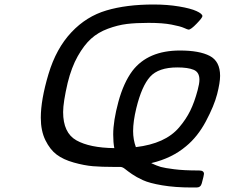

<svg xmlns="http://www.w3.org/2000/svg" viewBox="-20 -726 996 848"><path d="M160.2 -206.1Q160.2 -285.2 194.1 -398.7Q228 -512.2 295.9 -584Q361.8 -653.8 450 -679.9Q538.1 -706.1 658.2 -706.1Q719.2 -706.1 770.5 -697.5Q821.8 -689 847.9 -677Q874 -665 874 -654.8Q874 -647.9 848.6 -621.6Q823.2 -595.2 813 -595.2Q809.1 -595.2 793 -602.5Q776.9 -609.9 737.5 -617.4Q698.2 -625 636.2 -625Q580.1 -625 540 -620.1Q500 -615.2 456.5 -599.1Q413.1 -583 382.1 -554.9Q351.1 -526.9 323.5 -478Q295.9 -429.2 278.8 -359.9Q258.8 -273.9 258.8 -231Q258.8 -139.2 317.4 -106.2Q376 -73.2 484.9 -71.8Q480 -96.7 480 -131.8Q480 -191.9 502.9 -276.4Q525.9 -360.8 564.9 -413.1Q633.8 -502.9 774.9 -502.9Q860.8 -502.9 906.5 -479Q952.1 -455.1 952.1 -391.1Q952.1 -361.3 939 -310.1Q925.8 -258.8 889.4 -190.4Q853 -122.1 801.8 -80.1Q738.8 -26.9 648.9 -5.9V-4.9Q672.9 6.3 689.9 11.2Q707 16.1 749.5 21.5Q792 26.9 855 26.9H858.9Q880.9 26.9 880.9 42Q880.9 47.9 871.1 84Q866.2 102.1 848.1 102.1H827.1Q752.9 102.1 696.5 92.5Q640.1 83 611.1 69.6Q582 56.2 563 43Q543.9 29.8 532.5 20.5Q521 11.2 511.2 11.2H480Q429.2 11.2 390.6 8.1Q352.1 4.9 305.9 -8.1Q259.8 -21 230.5 -43Q201.2 -64.9 180.7 -106.4Q160.2 -147.9 160.2 -206.1ZM567.9 -147Q567.9 -109.9 580.1 -76.2Q645 -84 692.6 -105.5Q740.2 -127 771 -163.1Q801.8 -199.2 820.3 -237.1Q838.9 -274.9 853 -328.1Q860.8 -356.9 860.8 -374Q860.8 -407.2 835.4 -417.7Q810.1 -428.2 763.2 -428.2Q680.2 -428.2 643.1 -387.2Q606 -346.2 582 -248Q567.9 -189.9 567.9 -147Z"/></svg>

Font: CMU Concrete
Style: BoldItalic
Weight: 700
Italic angle: -14.04°
Version: Version 0.7.0